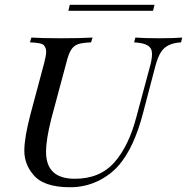

<svg xmlns="http://www.w3.org/2000/svg" viewBox="-20 -764 777 798"><path d="M270.5 14.2Q158.7 14.2 116.7 -40Q81.1 -83 81.1 -137.7Q81.1 -191.9 106.4 -288.1L163.6 -502Q171.9 -533.7 171.9 -549.3Q171.9 -564.9 162.6 -575.7Q153.3 -586.4 104.5 -587.9L110.4 -607.9Q151.4 -605 233.9 -605Q316.4 -605 364.7 -607.9L358.4 -587.9Q321.3 -586.4 303.7 -580.1Q286.1 -573.7 275.4 -556.6Q264.6 -539.6 255.4 -502L193.4 -271Q171.4 -184.6 171.4 -132.8Q171.4 -21.5 289.6 -21Q394.5 -20.5 455.1 -88.9Q515.6 -157.2 547.4 -279.8L604.5 -492.2Q611.8 -518.6 611.8 -541Q611.8 -563.5 594.2 -574.7Q576.7 -585.9 537.6 -587.9L542.5 -607.9Q578.6 -605 641.6 -605Q704.6 -605 737.3 -607.9L732.4 -587.9Q673.8 -585 649.9 -548.8Q636.7 -528.8 626.5 -492.2L573.7 -291Q537.1 -151.9 475.6 -79.1Q439 -36.1 385.3 -10.7Q331.5 14.6 270.5 14.2ZM264.2 -719.2 270 -744.1H622.1L616.2 -719.2Z"/></svg>

Font: PlayfairDisplaySC-Italic
Style: Italic
Weight: 400
Italic angle: -14°
Designer: Claus Eggers Sørensen
Foundry: Claus Eggers Sørensen
Version: Version 1.004;PS 001.004;hotconv 1.0.70;makeotf.lib2.5.58329